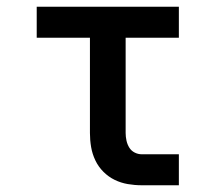

<svg xmlns="http://www.w3.org/2000/svg" viewBox="-20 -550 640 570"><path d="M401 0Q380 0 359.5 -3.5Q339 -7 320.5 -16Q302 -25 287 -40Q272 -55 263 -74Q254 -93 250.5 -113.5Q247 -134 247 -155V-438H89V-530H511V-438H353V-155Q353 -144 355.5 -132.5Q358 -121 364 -111.5Q370 -102 380 -97Q390 -92 401 -92H511V0Z"/></svg>

Font: Iosevka Curly Slab SmBdEx
Style: Regular
Weight: 600
Width: 7
Monospace: yes
Designer: Belleve Invis
Foundry: Belleve Invis
Version: Version 11.1.0; ttfautohint (v1.8.3)